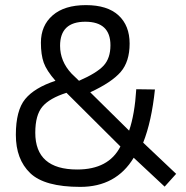

<svg xmlns="http://www.w3.org/2000/svg" viewBox="-20 -721 728 751"><path d="M333 -360 485 -210Q507 -274 513 -372L586 -371Q573 -246 540 -163L669 -41L624 9L503 -104Q434 10 294 10Q154 10 98 -44Q42 -98 42 -193.5Q42 -289 78.5 -333.5Q115 -378 197 -405Q162 -445 151 -476Q140 -507 140 -554Q140 -621 186 -661Q232 -701 316 -701Q400 -701 443.5 -661Q487 -621 487 -550.5Q487 -480 452 -439.5Q417 -399 333 -360ZM282 -58Q405 -58 451 -148L240 -358Q174 -337 146 -304Q118 -271 118 -202Q118 -58 282 -58ZM215 -542Q215 -481 260 -433L289 -405Q358 -435 385 -464Q412 -493 412 -544Q412 -636 313.5 -636Q215 -636 215 -542Z"/></svg>

Font: Titillium Web
Style: Regular
Weight: 400
Version: Version 1.001;PS 57.000;hotconv 1.0.70;makeotf.lib2.5.55311